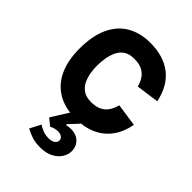

<svg xmlns="http://www.w3.org/2000/svg" viewBox="-217 -607 937 937"><g transform="rotate(45 251.5 -139.0)"><path d="M162.8 147.8Q174 156.2 193.2 163.8Q212.5 171.2 232.2 171.2Q254.8 171.2 267 162.6Q279.2 154 279.2 141.8Q279.2 128.2 268.8 121.2Q258.2 114.2 243 114.2Q231.2 114.2 220 117.4Q208.8 120.5 199.2 125.8L164.2 96.5L230 -8.2H311.2L247.2 60.5L251 65.2Q256.8 63 264.8 62.1Q272.8 61.2 279.8 61.2Q303.8 61.2 321.4 70.5Q339 79.8 349 96.6Q359 113.5 359 136.5Q359 157.5 345.8 179.6Q332.5 201.8 304.9 216.8Q277.2 231.8 234.8 231.8Q202.8 231.8 178.6 223.8Q154.5 215.8 133.2 203.8ZM255.5 10Q187.2 10 136.6 -19Q86 -48 58.6 -105.1Q31.2 -162.2 31.2 -245.8Q31.2 -333.8 58.6 -392.5Q86 -451.2 136.6 -480.6Q187.2 -510 255.5 -510Q348.5 -510 406 -464.8Q463.5 -419.5 481.5 -331.8L363.5 -315.5Q357.5 -338.5 345.5 -357.5Q333.5 -376.5 312 -388Q290.5 -399.5 255.5 -399.5Q221.2 -399.5 200.5 -385.1Q179.8 -370.8 169.1 -347.1Q158.5 -323.5 154.5 -296.9Q150.5 -270.2 150.5 -245.8Q150.5 -224.8 154.5 -199.4Q158.5 -174 169.1 -151.6Q179.8 -129.2 200.5 -114.9Q221.2 -100.5 255.5 -100.5Q292.2 -100.5 314.2 -113.4Q336.2 -126.2 347.8 -146Q359.2 -165.8 364.2 -187L482.2 -169.8Q471.2 -111.2 441.4 -70.9Q411.5 -30.5 364.8 -9.9Q318 10.8 255.5 10Z"/></g></svg>

Font: Haskoy
Style: Regular
Weight: 400
Designer: Ertekin Erdin
Foundry: Ertekin Erdin
Version: Version 1.500